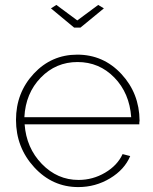

<svg xmlns="http://www.w3.org/2000/svg" viewBox="-20 -750 621 780"><path d="M187 -716 209 -730 294 -667 379 -730 402 -716 307 -638H281ZM298 10Q193 10 119 -70.5Q45 -151 45 -263Q45 -373 117 -450.5Q189 -528 294 -528Q400 -528 473 -449.5Q546 -371 547 -260Q547 -258 546 -252V-245H80Q87 -149 150 -84Q213 -19 299 -19Q357 -19 407 -48.5Q457 -78 478 -124L509 -116Q486 -61 427 -25.5Q368 10 298 10ZM79 -274H513Q506 -372 444.5 -435Q383 -498 295 -498Q207 -498 145.5 -434.5Q84 -371 79 -274Z"/></svg>

Font: Raleway
Style: ExtraLight
Weight: 200
Designer: Matt McInerney, Pablo Impallari, Rodrigo Fuenzalida
Foundry: Matt McInerney, Pablo Impallari, Rodrigo Fuenzalida
Version: Version 2.001